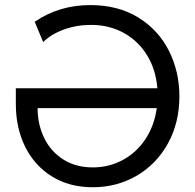

<svg xmlns="http://www.w3.org/2000/svg" viewBox="-20 -748 788 775"><path d="M43.9 -328.1V-391.6H615.2Q609.4 -466.3 574 -524.4Q538.6 -582.5 479.7 -615Q420.9 -647.5 347.7 -647.5Q289.1 -647.5 237.5 -628.7Q186 -609.9 154.3 -578.1L120.1 -660.2Q218.8 -727.5 344.7 -727.5Q457 -727.5 538.3 -677.2Q619.6 -627 661.9 -543Q704.1 -459 704.1 -359.4Q704.1 -252.4 657.7 -168.7Q611.3 -85 531.5 -38.6Q451.7 7.8 354.5 7.8Q259.8 7.8 189.5 -35.9Q119.1 -79.6 81.5 -155.8Q43.9 -231.9 43.9 -328.1ZM354.5 -72.3Q419.9 -72.3 475.3 -102.1Q530.8 -131.8 566.9 -186.3Q603 -240.7 612.8 -311.5H131.8Q131.8 -246.1 158.2 -191.4Q184.6 -136.7 235.1 -104.5Q285.6 -72.3 354.5 -72.3Z"/></svg>

Font: Reddit Sans Fudge
Style: Regular
Weight: 400
Designer: Stephen Hutchings
Foundry: Reddit
Version: Version 1.011